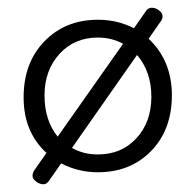

<svg xmlns="http://www.w3.org/2000/svg" viewBox="-20 -435 505 496"><path d="M100 -40Q41 -94 41 -183.5Q41 -273 95 -328.5Q149 -384 233 -384Q284 -384 326 -362L356 -405Q362 -415 372 -415Q382 -415 391 -408Q400 -401 400 -393Q400 -385 394 -378L364 -335Q424 -278 424 -189Q424 -100 370.5 -45Q317 10 233 10Q182 10 138 -13L108 30Q101 41 92.5 41Q84 41 76 36Q64 28 64 19.5Q64 11 70 3ZM334 -293 166 -53Q195 -36 233 -36Q294 -36 332.5 -78Q371 -120 371 -185Q371 -250 334 -293ZM233 -338Q172 -338 133.5 -295.5Q95 -253 95 -188.5Q95 -124 129 -82L298 -322Q268 -338 233 -338Z"/></svg>

Font: Flamenco
Style: Regular
Weight: 400
Designer: Luciano Vergara
Foundry: Luciano Vergara
Version: Version 1.002